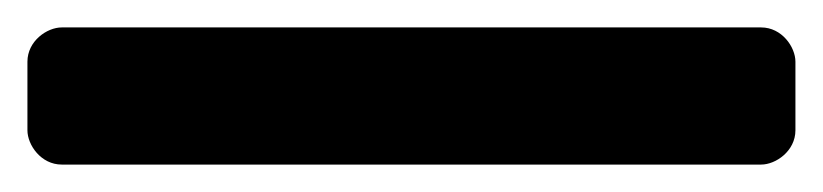

<svg xmlns="http://www.w3.org/2000/svg" viewBox="-50 30 600 140"><path d="M-30 125C-30 135.7 -20.1 150 -5 150H505C515.7 150 530 140.1 530 125V75C530 64.3 520.1 50 505 50H-5C-15.7 50 -30 59.9 -30 75Z"/></svg>

Font: Fog Sans
Style: Outline
Weight: 700
Foundry: Intel Corporation
Version: Version 1.00